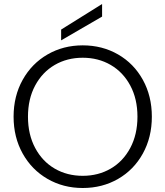

<svg xmlns="http://www.w3.org/2000/svg" viewBox="-20 -934 828 961"><path d="M394 7Q297 7 218 -38.5Q139 -84 93.5 -165.5Q48 -247 48 -350Q48 -453 93.5 -534.5Q139 -616 218 -661.5Q297 -707 394 -707Q492 -707 571 -661.5Q650 -616 695 -534.5Q740 -453 740 -350Q740 -247 695 -165.5Q650 -84 571 -38.5Q492 7 394 7ZM394 -54Q472 -54 534 -90Q596 -126 632 -193.5Q668 -261 668 -350Q668 -439 632 -506Q596 -573 534 -609Q472 -645 394 -645Q316 -645 254 -609Q192 -573 156 -506Q120 -439 120 -350Q120 -261 156 -193.5Q192 -126 254 -90Q316 -54 394 -54ZM491 -851 286 -732V-786L491 -914Z"/></svg>

Font: A Bank Premium Light
Style: Regular
Weight: 300
Designer: Ninad Kale (Devanagari), Jonny Pinhorn (Latin), Htun Naung (Myanmar)
Foundry: Indian Type Foundry
Version: 4.004